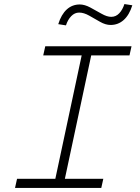

<svg xmlns="http://www.w3.org/2000/svg" viewBox="-20 -926 690 946"><path d="M243 0 392 -698H439L290 0ZM203 -698H628L618 -653H193ZM64 -45H489L479 0H54ZM305 -801 267 -807Q282 -855 309 -879.5Q336 -904 373 -904Q397 -904 425 -889Q453 -874 480 -858.5Q507 -843 528 -843Q551 -843 567.5 -860.5Q584 -878 593 -906L632 -900Q617 -852 589.5 -827.5Q562 -803 525 -803Q500 -803 473 -818.5Q446 -834 419.5 -849Q393 -864 370 -864Q348 -864 331 -846.5Q314 -829 305 -801Z"/></svg>

Font: Azeret Mono Thin Thin
Style: Italic
Weight: 250
Italic angle: -12°
Version: Version 1.002